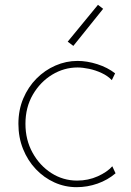

<svg xmlns="http://www.w3.org/2000/svg" viewBox="-20 -773 545 799"><path d="M298.8 5.9Q250 5.9 206.3 -13.9Q162.6 -33.7 128.9 -69.3Q95.2 -105 75.9 -153.1Q56.6 -201.2 56.6 -257.8Q56.6 -315.4 76.9 -363.3Q97.2 -411.1 131.8 -446Q166.5 -481 210.7 -500.2Q254.9 -519.5 302.7 -519.5Q342.3 -519.5 385 -505.9Q427.7 -492.2 459 -467.8L445.3 -439.5Q428.2 -457.5 402.8 -469.2Q377.4 -481 350.6 -486.6Q323.7 -492.2 302.7 -492.2Q246.6 -492.2 197 -462.2Q147.5 -432.1 116.7 -379.2Q85.9 -326.2 85.9 -257.8Q85.9 -190.9 115.5 -137.5Q145 -84 193.8 -52.7Q242.7 -21.5 300.8 -21.5Q347.2 -21.5 386.7 -39.3Q426.3 -57.1 447.3 -81.1L460.9 -51.8Q428.2 -23.9 386 -9Q343.8 5.9 298.8 5.9ZM285.2 -582 261.7 -599.6 387.7 -752.9 409.2 -736.3Z"/></svg>

Font: Reddit Sans ExtraLight
Style: Regular
Weight: 250
Designer: Stephen Hutchings
Foundry: Reddit
Version: Version 1.014